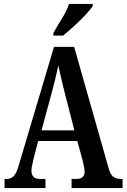

<svg xmlns="http://www.w3.org/2000/svg" viewBox="-20 -951 640 971"><path d="M3 0V-46H14Q35 -46 49.5 -60.5Q64 -75 77 -122L253 -714H355L530 -98Q538 -69 552.5 -57.5Q567 -46 592 -46H600V0H342V-46H366Q408 -46 408 -83Q408 -94 404.5 -110Q401 -126 398 -139L371 -238H173L150 -149Q148 -137 143.5 -119.5Q139 -102 139 -88Q139 -69 149 -57.5Q159 -46 182 -46H210V0ZM190 -292H356L307 -483Q297 -523 289 -557Q281 -591 275 -620Q269 -591 261 -558Q253 -525 244 -491ZM250 -784Q270 -820 294 -858.5Q318 -897 329 -931H449V-921Q439 -904 413 -876.5Q387 -849 356 -820.5Q325 -792 299 -771H250Z"/></svg>

Font: Noto Serif Devanagari ExtraCondensed SemiBold
Style: Regular
Weight: 600
Width: 2
Designer: Universal Thirst, Indian Type Foundry and the Monotype Design Team
Foundry: Monotype Imaging Inc.
Version: Version 2.004; ttfautohint (v1.8.4.7-5d5b)